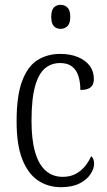

<svg xmlns="http://www.w3.org/2000/svg" viewBox="-20 -768 444 798"><path d="M233 10Q180 10 138.5 -17.5Q97 -45 73 -105Q49 -165 49 -264Q49 -371 72.5 -432.5Q96 -494 137 -519Q178 -544 230 -544Q272 -544 303.5 -531Q335 -518 352.5 -495Q370 -472 370 -440Q370 -423 363.5 -413Q357 -403 344.5 -398.5Q332 -394 314 -394Q314 -426 306 -451.5Q298 -477 279.5 -491.5Q261 -506 230 -506Q194 -506 167.5 -484.5Q141 -463 126 -410.5Q111 -358 111 -265Q111 -187 126 -135.5Q141 -84 170 -58.5Q199 -33 241 -33Q272 -33 295 -45.5Q318 -58 334 -78Q350 -98 359 -119Q365 -114 368 -106.5Q371 -99 371 -86Q371 -67 356 -44Q341 -21 310.5 -5.5Q280 10 233 10ZM232 -648Q215 -648 204 -659Q193 -670 193 -698Q193 -726 204 -737Q215 -748 232 -748Q248 -748 260 -737Q272 -726 272 -698Q272 -670 260 -659Q248 -648 232 -648Z"/></svg>

Font: Noto Serif Khmer Condensed Light
Style: Regular
Weight: 300
Width: 3
Designer: Danh Hong and the Monotype Design Team
Foundry: Monotype Imaging Inc.
Version: Version 2.004